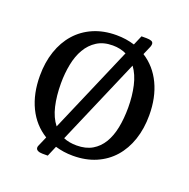

<svg xmlns="http://www.w3.org/2000/svg" viewBox="-142 -885 1069 1088"><g transform="rotate(20 393.0 -341.5)"><path d="M573.2 -659.2Q645.5 -613.3 684.1 -532.2Q722.7 -451.2 722.7 -344.2Q722.7 -263.7 700.2 -196.8Q677.7 -129.9 635.3 -81.8Q592.8 -33.7 531.7 -7.3Q470.7 19 393.6 19Q364.3 19 338.1 15.1Q312 11.2 287.1 3.9L260.3 66.9H228Q210.4 66.9 199.5 61Q188.5 55.2 188.5 43.5Q188.5 36.6 192.4 29.3L216.8 -26.9Q142.6 -72.3 103 -153.8Q63.5 -235.4 63.5 -344.2Q63.5 -424.8 86.2 -491.7Q108.9 -558.6 151.4 -606.7Q193.8 -654.8 255.1 -681.4Q316.4 -708 393.6 -708Q423.3 -708 450.7 -703.9Q478 -699.7 503.4 -691.9L528.3 -750H559.1Q576.7 -750 588.1 -745.6Q599.6 -741.2 599.6 -728.5Q599.6 -722.2 596.2 -712.4ZM190.4 -344.2Q190.4 -268.6 204.6 -207.5Q218.8 -146.5 251 -106L476.1 -628.4Q458.5 -636.7 438 -641.4Q417.5 -646 393.6 -646Q337.9 -646 299.1 -621.3Q260.3 -596.7 236.1 -555.2Q211.9 -513.7 201.2 -459Q190.4 -404.3 190.4 -344.2ZM595.7 -344.2Q595.7 -414.1 582 -474.4Q568.4 -534.7 537.6 -576.7L314 -57.6Q347.7 -43 393.6 -43Q448.7 -43 487.1 -65.4Q525.4 -87.9 549.6 -127.9Q573.7 -168 584.7 -223.1Q595.7 -278.3 595.7 -344.2Z"/></g></svg>

Font: Artifika
Style: Medium
Weight: 500
Designer: Yulya Zhdanova | Cyreal.org
Foundry: Yulya Zhdanova | Cyreal
Version: Version 1.000